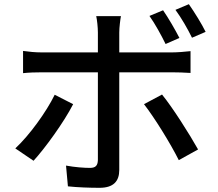

<svg xmlns="http://www.w3.org/2000/svg" viewBox="-20 -847 1040 916"><path d="M961 -695C943 -732 907 -790 881 -827L817 -800C845 -762 875 -710 896 -667ZM836 -666C816 -705 783 -762 758 -798L693 -771C720 -733 750 -678 770 -637ZM241 -395C201 -313 120 -201 53 -139L140 -80C195 -140 285 -264 329 -350ZM801 -502C826 -502 860 -501 889 -499V-603C863 -600 826 -597 800 -597H549V-692C549 -715 554 -756 557 -770H439C443 -754 447 -716 447 -692V-597H179C148 -597 118 -600 90 -604V-498C117 -501 149 -502 180 -502H447V-83C446 -56 435 -46 409 -46C383 -46 338 -49 295 -57L304 42C349 47 408 49 455 49C521 49 549 18 549 -36V-502ZM667 -350C716 -287 792 -165 833 -83L925 -134C884 -207 805 -332 753 -396Z"/></svg>

Font: Noto Sans Japanese Medium
Style: Regular
Weight: 500
Designer: Ryoko NISHIZUKA (kana & ideographs); Paul D. Hunt (Latin, Greek & Cyrillic); Wenlong ZHANG (bopomofo); Sandoll Communica
Foundry: Adobe Systems Incorporated
Version: Version 1.000;PS 1;hotconv 1.0.78;makeotf.lib2.5.61930